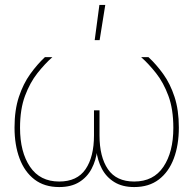

<svg xmlns="http://www.w3.org/2000/svg" viewBox="-20 -755 787 781"><path d="M220.7 5.9Q160.6 5.9 120.4 -24.9Q80.1 -55.7 59.6 -110.4Q39.1 -165 39.1 -236.3Q39.1 -307.6 56.9 -361.1Q74.7 -414.6 103 -453.9Q131.3 -493.2 162.6 -522.5H192.9Q162.6 -495.6 132.3 -457.5Q102.1 -419.4 81.8 -365.2Q61.5 -311 61.5 -234.9Q61.5 -136.7 102.1 -76.7Q142.6 -16.6 220.7 -16.6Q293.9 -16.6 328.1 -66.9Q362.3 -117.2 362.3 -204.1V-306.2H384.8V-204.1Q384.8 -117.2 418.9 -66.9Q453.1 -16.6 525.9 -16.6Q604.5 -16.6 644.8 -76.7Q685.1 -136.7 685.1 -234.9Q685.1 -311 665 -365.2Q645 -419.4 614.7 -457.5Q584.5 -495.6 554.2 -522.5H584Q615.7 -493.2 644 -453.9Q672.4 -414.6 689.9 -361.1Q707.5 -307.6 707.5 -236.3Q707.5 -165 687 -110.4Q666.5 -55.7 626.2 -24.9Q585.9 5.9 525.9 5.9Q478 5.9 445.3 -14.2Q412.6 -34.2 394.5 -68.4Q376.5 -102.5 371.6 -145H375.5Q370.6 -102.5 352.5 -68.4Q334.5 -34.2 302 -14.2Q269.5 5.9 220.7 5.9ZM365.2 -591.8 384.3 -734.9H408.2L385.3 -591.8Z"/></svg>

Font: Inter 28pt Thin
Style: Regular
Weight: 250
Designer: Rasmus Andersson
Foundry: rsms
Version: Version 4.001;git-66647c0bb